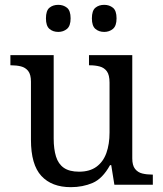

<svg xmlns="http://www.w3.org/2000/svg" viewBox="-20 -764 675 794"><path d="M273 10Q194 10 151 -36.5Q108 -83 108 -186V-426Q108 -456 96.5 -470.5Q85 -485 66.5 -489.5Q48 -494 26 -494H23V-536H202V-191Q202 -148 211.5 -117Q221 -86 244 -70Q267 -54 307 -54Q351 -54 379 -74.5Q407 -95 420 -131.5Q433 -168 433 -216V-422Q433 -454 422 -469Q411 -484 392.5 -489Q374 -494 351 -494H348V-536H527V-109Q527 -80 538.5 -65.5Q550 -51 568.5 -46.5Q587 -42 609 -42H612V0H453L440 -81H435Q404 -25 363 -7.5Q322 10 273 10ZM411 -632Q389 -632 374.5 -644.5Q360 -657 360 -688Q360 -720 374.5 -732Q389 -744 411 -744Q432 -744 447 -732Q462 -720 462 -688Q462 -657 447 -644.5Q432 -632 411 -632ZM221 -632Q199 -632 184.5 -644.5Q170 -657 170 -688Q170 -720 184.5 -732Q199 -744 221 -744Q242 -744 257 -732Q272 -720 272 -688Q272 -657 257 -644.5Q242 -632 221 -632Z"/></svg>

Font: Noto Serif Thai
Style: Regular
Weight: 400
Designer: Monotype Design Team
Foundry: Monotype Imaging Inc.
Version: Version 2.001